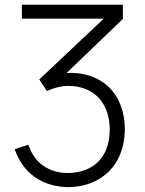

<svg xmlns="http://www.w3.org/2000/svg" viewBox="-20 -770 607 806"><path d="M431.3 -409.4C385.4 -450 324 -467.7 259.4 -463.5L495.8 -690.6V-750H71.9V-691.7H415.6L144.8 -436.5L177.1 -387.5C204.2 -401 238.5 -409.4 267.7 -409.4C310.4 -409.4 352.1 -396.9 383.3 -369.8C424 -334.4 440.6 -281.2 440.6 -227.1C440.6 -168.8 424 -113.5 377.1 -78.1C346.9 -55.2 308.3 -44.8 268.8 -43.8C230.2 -42.7 191.7 -53.1 160.4 -75C131.2 -95.8 110.4 -127.1 99 -162.5L41.7 -143.8C56.3 -99 84.4 -57.3 124 -28.1C167.7 3.1 218.8 15.6 269.8 15.6C319.8 14.6 372.9 1 414.6 -31.3C475 -75 503.1 -147.9 504.2 -227.1C504.2 -294.8 482.3 -364.6 431.3 -409.4Z"/></svg>

Font: Manrope3 Light
Style: Regular
Weight: 300
Designer: Mikhail Sharanda
Foundry: Mikhail Sharanda
Version: Version 3.000;PS 003.000;hotconv 1.0.88;makeotf.lib2.5.64775